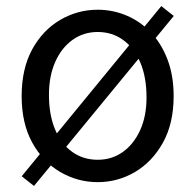

<svg xmlns="http://www.w3.org/2000/svg" viewBox="-20 -589 646 635"><path d="M303.1 13.4Q236.6 13.4 179 -20.3Q121.4 -54 86.5 -117.6Q51.6 -181.2 51.6 -271Q51.6 -361.9 86.5 -425.7Q121.4 -489.4 179 -523.1Q236.6 -556.8 303.1 -556.8Q352.9 -556.8 398.3 -537.7Q443.7 -518.6 478.8 -481.9Q513.8 -445.3 534 -392.1Q554.3 -338.9 554.3 -271Q554.3 -181.2 519.1 -117.6Q483.8 -54 426.7 -20.3Q369.7 13.4 303.1 13.4ZM303.1 -60.6Q350.2 -60.6 386.5 -86.6Q422.8 -112.6 443.7 -158.9Q464.6 -205.2 464.6 -266.7Q464.6 -334.2 443.9 -382.6Q423.2 -431 386.9 -457.1Q350.6 -483.2 303.1 -483.2Q256.1 -483.2 219.6 -456.9Q183.1 -430.6 162.5 -383.8Q141.9 -337 141.9 -275.5Q141.9 -208.9 162.3 -160.6Q182.7 -112.2 219.2 -86.4Q255.7 -60.6 303.1 -60.6ZM92.4 26 51.8 -6.1 513.5 -568.9 554.7 -536.2Z"/></svg>

Font: Noto Sans JP
Style: Regular
Weight: 100
Designer: Ryoko NISHIZUKA 西塚涼子 (kana, bopomofo & ideographs); Paul D. Hunt (Latin, Greek & Cyrillic); Sandoll Communications 산돌커뮤니
Foundry: Adobe
Version: Version 2.004;hotconv 1.0.118;makeotfexe 2.5.65603